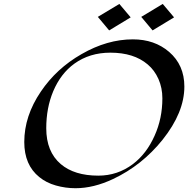

<svg xmlns="http://www.w3.org/2000/svg" viewBox="-20 -926 966 985"><path d="M367.2 39.6Q315.9 39.6 266.6 25.6Q217.3 11.7 181.6 -17.6Q104.5 -79.6 104.5 -197.3Q104.5 -331.1 189.5 -456.1Q270 -575.2 398.4 -648.4Q529.8 -724.1 661.6 -724.1Q772.9 -724.1 847.7 -659.7Q925.8 -592.3 925.8 -481.9Q925.8 -349.1 814 -209Q708.5 -77.6 560.5 -7.8Q460.4 39.6 367.2 39.6ZM813 -421.4Q813 -475.1 793 -520.5Q772.9 -565.9 737.3 -595.7Q666.5 -655.8 546.4 -655.8Q439.9 -655.8 361.8 -599.6Q291.5 -548.8 252.9 -457.5Q217.3 -372.6 217.3 -268.1Q217.3 -147.5 292 -84Q361.8 -24.9 484.4 -24.9Q583 -24.9 661.6 -84Q732.4 -137.7 773.4 -230.5Q813 -318.4 813 -421.4ZM873 -836.9 762.7 -770 704.6 -839.4 814.9 -905.8ZM650.4 -836.9 540 -770 481.9 -839.4 592.3 -905.8Z"/></svg>

Font: Fondamento
Style: Italic
Weight: 400
Italic angle: -12°
Version: Version 1.000